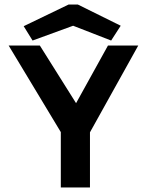

<svg xmlns="http://www.w3.org/2000/svg" viewBox="-20 -823 640 843"><path d="M247 0V-243L18 -623H155L314 -370L454 -623H587L375 -242V0ZM123 -645 84 -708 281 -803H322L510 -710L468 -645L301 -710Z"/></svg>

Font: Inconsolata Expanded ExtraBold
Style: Regular
Weight: 800
Width: 7
Monospace: yes
Designer: Raph Levien, Cyreal, Brenton Simpson
Foundry: Raph Levien, Cyreal, Google
Version: Version 3.001; ttfautohint (v1.8.2.53-6de2)